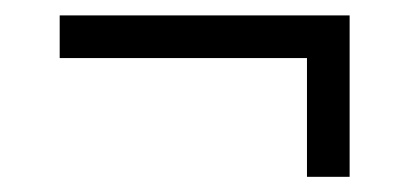

<svg xmlns="http://www.w3.org/2000/svg" viewBox="-20 -389 528 248"><path d="M376.5 -160.6V-314H57.1V-369.1H431.6V-160.6Z"/></svg>

Font: Pontano Sans Medium
Style: Regular
Weight: 500
Designer: Vernon Adams
Foundry: Vernon Adams
Version: Version 2.001